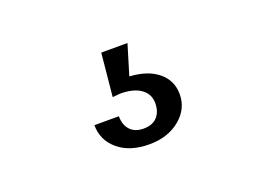

<svg xmlns="http://www.w3.org/2000/svg" viewBox="-55 -151 709 516"><g transform="rotate(-20 300.0 107.0)"><path d="M272 90 250 92 262 -31H337L311 55Q363 58 392.5 82.5Q422 107 422 146Q422 188 387.5 216.5Q353 245 300 245Q244 245 211 217Q178 189 178 146H248Q248 171 261.5 185.5Q275 200 300 200Q325 200 338.5 185.5Q352 171 352 146Q352 120 331 105Q310 90 272 90Z"/></g></svg>

Font: Sligoil Micro
Style: Regular
Weight: 400
Designer: Ariel Martín Pérez
Foundry: Igor Stepanchenko
Version: Version 1.001